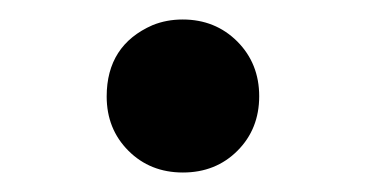

<svg xmlns="http://www.w3.org/2000/svg" viewBox="-20 -473 373 196"><path d="M88.9 -374.5Q88.9 -426.8 135.7 -447.3Q149.9 -453.1 166.5 -453.1Q199.7 -453.1 222.2 -430.7Q244.6 -408.2 244.6 -374.8Q244.6 -341.3 222.4 -319.1Q200.2 -296.9 166.7 -296.9Q133.3 -296.9 111.1 -319.1Q88.9 -341.3 88.9 -374.5Z"/></svg>

Font: Cantata One
Style: Regular
Weight: 400
Designer: Joana Maria Correia da Silva
Foundry: Joana Maria Correia da Silva
Version: Version 1.002